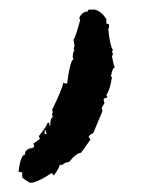

<svg xmlns="http://www.w3.org/2000/svg" viewBox="-20 -172 312 401"><path d="M167 -151.9H178.7Q192.4 -147.5 202.1 -132.3V-122.6Q208 -122.6 208 -118.7Q208 -114.3 206.1 -110.8Q210 -74.7 215.8 -67.9L213.9 -64L215.8 -60.1Q215.8 -58.1 213.9 -54.2Q215.8 -42 219.7 -30.8Q214.8 -30.8 211.9 -13.2Q211.9 -11.2 213.9 -11.2Q209.5 17.1 202.1 25.9Q204.1 29.8 204.1 31.7Q196.3 33.2 196.3 35.6L198.2 43.5Q192.4 52.2 192.4 55.2L194.3 59.1L174.8 106Q166 109.9 165 113.8L168.9 119.6L149.4 147Q140.1 147 124 166.5Q116.2 166.5 110.4 172.4H104.5Q104.5 178.2 92.8 193.8H90.8Q90.8 189.9 86.9 189.9Q64 205.6 47.9 209.5H42Q26.4 200.2 26.4 197.8V188Q22 188 18.6 186Q23.4 150.9 32.2 150.9Q32.2 138.2 47.9 137.2L51.8 133.3Q49.8 129.4 49.8 127.4Q51.8 127.4 63.5 117.7L61.5 113.8V111.8Q79.1 89.8 79.1 84.5H83V90.3H85Q85 72.8 90.8 72.8L88.9 68.8V64.9Q88.9 63 90.8 63Q88.9 59.1 88.9 57.1Q109.9 14.6 112.3 0.5L116.2 2.4H120.1Q127 -48.3 133.8 -48.3L131.8 -52.2Q132.3 -65.9 135.7 -65.9L133.8 -69.8Q133.8 -71.8 135.7 -75.7L133.8 -87.4V-89.4Q137.7 -94.2 147.5 -130.4L145.5 -134.3Q151.4 -147.9 163.1 -147.9Q163.6 -151.9 167 -151.9ZM73.2 100.1V107.9H77.1V106Q75.2 102.1 75.2 100.1Z"/></svg>

Font: Otrack
Style: Regular
Weight: 400
Designer: Sodina
Foundry: Sodina
Version: Version 2.10 June 16, 2016